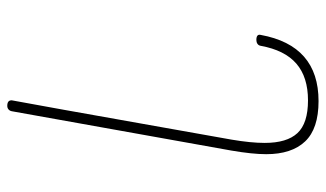

<svg xmlns="http://www.w3.org/2000/svg" viewBox="-204 -420 896 528"><g transform="rotate(90 244.0 -156.0)"><path d="M256 259 282 116 364 -345Q373 -398 373 -436Q373 -497 346 -526Q319 -555 256 -555Q192 -555 155 -523Q118 -491 106 -425Q105 -419 100.5 -416Q96 -413 90 -413Q73 -413 76 -425Q105 -584 258 -584Q334 -584 369 -547Q404 -510 404 -440Q404 -402 394 -344L286 259Q285 265 281 268.5Q277 272 271 272Q255 272 256 259Z"/></g></svg>

Font: Mali ExtraLight
Style: Italic
Weight: 275
Italic angle: -10°
Version: Version 1.000; ttfautohint (v1.6)